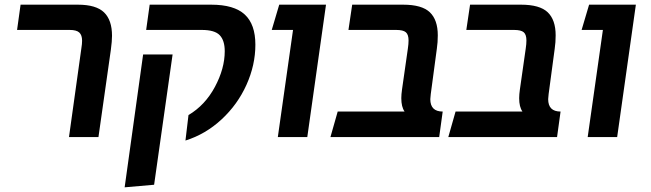

<svg xmlns="http://www.w3.org/2000/svg" viewBox="-20 -586 2783 821"><path d="M328 -380Q331 -398 331 -412Q331 -436 319 -447Q307 -458 278 -458H53L68 -566H313Q391 -566 425 -533Q459 -500 459 -433Q459 -410 454 -373L401 0H275Z M786 -94Q857 -136 899 -214.5Q941 -293 941 -367Q941 -413 919.5 -435.5Q898 -458 843 -458H605L620 -566H883Q981 -566 1026.5 -524Q1072 -482 1072 -395Q1072 -308 1034 -223.5Q996 -139 927.5 -75.5Q859 -12 773 15ZM592 -353H718L639 204L513 215Z M1233 -458H1142L1174 -566H1374L1294 0H1168Z M1820 -162Q1820 -109 1873 -109L1858 0H1393L1424 -109H1710Q1696 -129 1696 -166Q1696 -182 1699 -203L1724 -378Q1727 -398 1727 -413Q1727 -438 1715.5 -448Q1704 -458 1674 -458H1470L1486 -566H1704Q1784 -566 1818 -533.5Q1852 -501 1852 -435Q1852 -405 1848 -378L1822 -184Q1820 -168 1820 -162Z M2324 -162Q2324 -109 2377 -109L2362 0H1897L1928 -109H2214Q2200 -129 2200 -166Q2200 -182 2203 -203L2228 -378Q2231 -398 2231 -413Q2231 -438 2219.5 -448Q2208 -458 2178 -458H1974L1990 -566H2208Q2288 -566 2322 -533.5Q2356 -501 2356 -435Q2356 -405 2352 -378L2326 -184Q2324 -168 2324 -162Z M2558 -458H2467L2499 -566H2699L2619 0H2493Z"/></svg>

Font: FiraGO Medium
Style: Italic
Weight: 500
Italic angle: -8°
Designer: bBox Type GmbH
Foundry: bBox Type GmbH
Version: Version 1.001